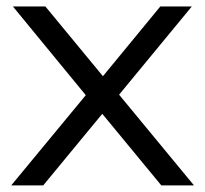

<svg xmlns="http://www.w3.org/2000/svg" viewBox="-20 -562 621 582"><path d="M341 -275 568 0H469L290 -217L111 0H14L240 -273.5L19 -542.5H117.5L292 -331L466 -542.5H561.5Z"/></svg>

Font: Encode Sans Expanded
Style: Regular
Weight: 400
Width: 7
Designer: Multiple Designers
Foundry: Impallari Type
Version: Version 2.000